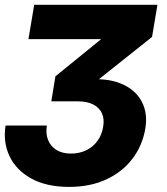

<svg xmlns="http://www.w3.org/2000/svg" viewBox="-28 -542 679 779"><path d="M252.4 216.3Q160.6 216.3 99.1 182.4Q37.6 148.4 10.7 91.8Q-16.1 35.2 -5.4 -32.7H162.1Q156.7 1.5 167.5 27.1Q178.2 52.7 201.9 66.9Q225.6 81.1 259.8 81.1Q293.9 81.1 321.5 67.9Q349.1 54.7 367.2 30Q385.3 5.4 390.6 -27.8Q396 -59.1 385.7 -82Q375.5 -105 350.6 -117.9Q325.7 -130.9 286.6 -130.9H180.2L196.8 -232.4L380.9 -381.8L381.3 -383.3H87.4L110.8 -522.5H610.8L588.9 -392.1L323.7 -181.2L317.4 -218.3Q403.8 -227.1 462.2 -203.1Q520.5 -179.2 546.4 -131.1Q572.3 -83 561.5 -20Q549.8 49.3 508.8 102.8Q467.8 156.2 402.6 186.3Q337.4 216.3 252.4 216.3Z"/></svg>

Font: Inter 28pt ExtraBold
Style: Italic
Weight: 800
Italic angle: -9.3988°
Designer: Rasmus Andersson
Foundry: rsms
Version: Version 4.001;git-66647c0bb